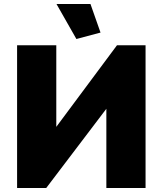

<svg xmlns="http://www.w3.org/2000/svg" viewBox="-20 -935 809 955"><path d="M360 -741 480 -773 430 -915H261ZM260 -710H65V0H210L509 -394V0H704V-710H562L260 -304Z"/></svg>

Font: Raleway Black
Style: Regular
Weight: 900
Designer: Matt McInerney, Pablo Impallari, Rodrigo Fuenzalida
Foundry: Matt McInerney, Pablo Impallari, Rodrigo Fuenzalida
Version: Version 3.000g; ttfautohint (v1.5) -l 8 -r 28 -G 28 -x 14 -D